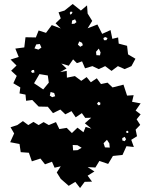

<svg xmlns="http://www.w3.org/2000/svg" viewBox="-20 -833 751 964"><path d="M285 65 265 33 285 2 254 9 241 -21 206 -8 183 -37 140 -23 125 -66 84 -69 78 -110 31 -119 51 -163 33 -194 67 -205 95 -225 122 -205 148 -221 174 -205 199 -220 225 -205 261 -220 278 -185 315 -191 341 -165 369 -192 399 -169 410 -196 439 -187 406 -214 438 -242 408 -241 391 -265 360 -244 339 -275 308 -259 283 -283 246 -265 220 -297 174 -298 142 -331 111 -327 108 -358 78 -364 82 -394 47 -415 64 -452 36 -478 63 -504 33 -534 74 -547 57 -589 102 -595 108 -646 160 -645 174 -680 211 -668 240 -707 285 -690 259 -716 285 -741 274 -771 304 -780 345 -813 386 -780 417 -806 420 -765 443 -728 420 -691 469 -710 493 -663 535 -682 544 -638 573 -645 576 -614 618 -603 623 -560 660 -538 640 -501 606 -486 572 -501 540 -477 508 -501 476 -486 444 -501 407 -490 392 -525 366 -516 347 -535 325 -503 288 -514 314 -489 282 -471 315 -477 316 -443 356 -451 388 -427 415 -446 436 -420 466 -440 487 -411 520 -418 545 -394 600 -408 618 -353 651 -355 643 -322 686 -314 661 -278 686 -259 666 -234 684 -206 661 -182 668 -149 639 -131 652 -95 615 -99 595 -55 547 -50 523 -10 479 -25 459 8 420 6 454 28 420 49 442 79 405 80 382 111 358 80 325 100ZM344 -773 335 -775 330 -768 334 -759 341 -765ZM357 -736 342 -730 340 -713 354 -714 364 -722ZM520 -642 508 -647 499 -642 502 -631H514ZM392 -618 378 -625 371 -609 383 -598 396 -606ZM180 -612 162 -610 153 -590 173 -584 188 -594ZM476 -589 462 -573 464 -556 482 -555 485 -570ZM151 -482 141 -481 136 -475 141 -467 153 -469ZM220 -454 178 -461 151 -415 197 -384 225 -418ZM252 -366 234 -371 230 -353 242 -345 257 -350ZM484 -317 474 -322 467 -312 475 -304 483 -307ZM624 -174 618 -177 613 -172 616 -165 624 -166ZM613 -134 606 -146 594 -140V-128L606 -124ZM529 -113 517 -131 500 -114 507 -93 531 -92ZM390 -91 369 -104 345 -105 347 -78 369 -79Z"/></svg>

Font: Rubik Gemstones
Style: Regular
Weight: 400
Designer: Hubert and Fischer, NaN
Foundry: Hubert and Fischer, NaN
Version: Version 2.200